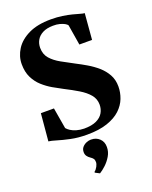

<svg xmlns="http://www.w3.org/2000/svg" viewBox="-182 -851 961 1215"><g transform="rotate(-20 298.0 -243.0)"><path d="M282 11Q222.5 11 173 0.5Q123.5 -10 88.5 -20.8Q53.5 -31.5 36.5 -33L53 -217H141L165 -76Q173.5 -65.5 188.8 -55.5Q204 -45.5 226.8 -38.8Q249.5 -32 278 -31.5Q329.5 -31.5 361 -46.5Q392.5 -61.5 406.8 -86.5Q421 -111.5 421 -141Q421 -179.5 396.8 -208.5Q372.5 -237.5 331.5 -262.2Q290.5 -287 240 -312.5Q210 -328 176.2 -347.5Q142.5 -367 112.5 -394Q82.5 -421 63.8 -459Q45 -497 45 -549.5Q45 -602 74.8 -648.8Q104.5 -695.5 164.5 -724.5Q224.5 -753.5 314.5 -753.5Q357.5 -753.5 392.2 -748.2Q427 -743 454.2 -736Q481.5 -729 500.8 -723.2Q520 -717.5 530.5 -717L516 -542H430.5L408 -679.5Q403.5 -686.5 390.8 -693.8Q378 -701 358.5 -706.2Q339 -711.5 313.5 -711Q272 -710.5 244.5 -696.5Q217 -682.5 203.5 -659Q190 -635.5 190 -607Q190 -563 215.5 -534Q241 -505 281.8 -482.5Q322.5 -460 368 -436Q399.5 -420 435.2 -399Q471 -378 502 -351Q533 -324 552.5 -289Q572 -254 572 -208.5Q572 -168 557 -129Q542 -90 508.5 -58.5Q475 -27 419.2 -8Q363.5 11 282 11ZM372.5 127Q372.5 159 355.8 187.2Q339 215.5 316.2 236.5Q293.5 257.5 275 268.5H274L245 253.5L244.5 248.5Q258 238 266.5 221.5Q275 205 275 193Q275 178 269 169.8Q263 161.5 250 153Q238.5 145.5 230.8 134.5Q223 123.5 223 107.5Q223 87.5 234.5 74.5Q246 61.5 261.8 55Q277.5 48.5 291 48.5H294.5Q328 48.5 350.5 70.2Q373 92 372.5 127Z"/></g></svg>

Font: Merriweather 96pt ExtraBold
Style: Regular
Weight: 800
Version: Version 2.100